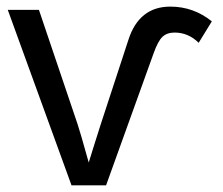

<svg xmlns="http://www.w3.org/2000/svg" viewBox="-20 -558 671 578"><path d="M299.3 0H195.3L3.4 -528.3H97.2L213.4 -184.6Q220.2 -165 247.1 -68.8Q256.3 -97.7 265.1 -126.5Q273.9 -155.3 283.2 -183.6L366.7 -438.5Q398.9 -538.1 492.7 -538.1Q562.5 -538.1 617.7 -493.7L578.1 -429.2Q546.9 -460 505.4 -460Q482.9 -460 469.2 -447.3Q455.6 -434.6 442.4 -397.5Z"/></svg>

Font: Arimo Nerd Font
Style: Regular
Weight: 400
Designer: Steve Matteson
Foundry: Monotype Imaging Inc.
Version: Version 1.33;Nerd Fonts 3.2.1